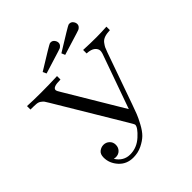

<svg xmlns="http://www.w3.org/2000/svg" viewBox="-231 -1026 1212 1212"><g transform="rotate(-45 375.0 -420.0)"><path d="M22 -652V-683Q78 -680 145 -680Q218 -680 290 -683V-652H286Q221 -652 221 -627Q221 -618 236 -595L463 -215L593 -580Q597 -594 597 -602Q597 -620 579.5 -635Q562 -650 523 -652V-683Q582 -680 639 -680Q677 -680 731 -683V-652Q701 -651 681 -644Q661 -637 649.5 -621.5Q638 -606 633.5 -596.5Q629 -587 621 -565L499 -220Q484 -179 476 -157.5Q468 -136 446.5 -96Q425 -56 403 -34.5Q381 -13 345.5 4.5Q310 22 267 22Q208 22 171 -19Q134 -60 134 -111Q134 -142 152 -155.5Q170 -169 190 -169Q213 -169 229.5 -153.5Q246 -138 246 -114Q246 -90 230.5 -74Q215 -58 190 -58Q184 -58 174 -60Q208 -6 267 -6Q327 -6 374.5 -49.5Q422 -93 422 -116Q422 -122 401 -156L137 -597Q124 -619 119.5 -625Q115 -631 103 -640Q91 -649 74 -650.5Q57 -652 26 -652ZM244 -765Q394 -858 404 -861Q407 -862 412 -862Q427 -862 436.5 -850Q446 -838 446 -825Q446 -813 438 -804.5Q430 -796 424 -794Q418 -792 403 -787L255 -741ZM411 -765Q561 -858 571 -861Q574 -862 579 -862Q594 -862 603.5 -850Q613 -838 613 -825Q613 -813 605 -804.5Q597 -796 591 -794Q585 -792 570 -787Q428 -743 421 -741Z"/></g></svg>

Font: CMU Serif
Style: Roman
Weight: 500
Version: Version 0.7.0